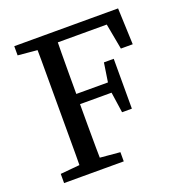

<svg xmlns="http://www.w3.org/2000/svg" viewBox="-122 -776 835 883"><g transform="rotate(-20 295.0 -335.0)"><path d="M43 0V-45L174 -57H200L335 -45V0ZM136 0Q138 -51 138 -102.5Q138 -154 138 -206Q138 -258 138 -310V-359Q138 -411 138 -463Q138 -515 138 -567Q138 -619 136 -670H238Q237 -620 236.5 -568Q236 -516 236 -464Q236 -412 236 -359V-320Q236 -264 236 -210Q236 -156 236.5 -104Q237 -52 238 0ZM187 -316V-366H424V-316ZM405 -215 389 -325V-354L405 -459H453V-215ZM43 -625V-670H186V-613H174ZM500 -492 471 -649 508 -618H186V-670H551L558 -492Z"/></g></svg>

Font: Source Serif 4 18pt
Style: Regular
Weight: 400
Designer: Frank Grießhammer
Foundry: Adobe Systems Incorporated
Version: Version 4.004;hotconv 1.0.116;makeotfexe 2.5.65601